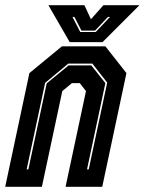

<svg xmlns="http://www.w3.org/2000/svg" viewBox="-30 -718 556 738"><path d="M-10 0 83 -437 208 -540H375L456 -437L363 0H222L300.5 -368L276.5 -398.5H246.5L209.5 -368L131 0ZM72.5 -67H79L149.5 -397.5L233.5 -466.5H321L375 -398.5L304.5 -67H311L382 -400.5L325 -473.5H232.5L143.5 -399.5ZM238 -556 156 -698H294.5L319.5 -644L367.5 -698H506L364 -556ZM278.5 -595H338L393 -653H385L335.5 -600.5H283L256 -653H248.5Z"/></svg>

Font: Tourney Condensed ExtraBold
Style: Italic
Weight: 800
Width: 3
Italic angle: -12°
Designer: Tyler Finck
Foundry: Etcetera Type Co
Version: Version 1.010; ttfautohint (v1.8.3)